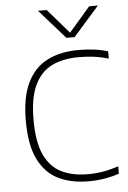

<svg xmlns="http://www.w3.org/2000/svg" viewBox="-56 -840 590 888"><g transform="rotate(-5 239.0 -396.0)"><path d="M318 7Q240 7 180.5 -21.5Q121 -50 87.5 -116.5Q54 -183 54 -297Q54 -406.5 87 -473.8Q120 -541 180.8 -571.5Q241.5 -602 325 -602Q361.5 -602 395.8 -597.8Q430 -593.5 461.5 -584V-550Q426.5 -560.5 392.8 -564.8Q359 -569 324 -569Q249.5 -569 197.2 -543Q145 -517 117.5 -457.5Q90 -398 90 -298Q90 -194 118.2 -134.5Q146.5 -75 197.8 -50.5Q249 -26 318.5 -26Q355 -26 388.2 -31.5Q421.5 -37 461.5 -50V-16Q429.5 -5 394 1Q358.5 7 318 7ZM274.5 -663 154.5 -799H195L300 -677.5H287L392 -799H432.5L312.5 -663Z"/></g></svg>

Font: Encode Sans SC Condensed Thin Thin
Style: Regular
Weight: 250
Version: Version 3.002